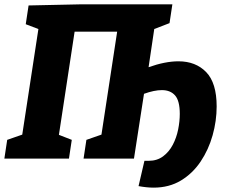

<svg xmlns="http://www.w3.org/2000/svg" viewBox="-29 -727 1053 880"><path d="M675 133Q644 133 606 126L633 10H653Q691 10 718.5 -10.5Q746 -31 763 -63.5Q780 -96 787.5 -133.5Q795 -171 795 -205Q795 -265 773.5 -289.5Q752 -314 713 -314Q678 -314 631 -297L585 0H354L367 -86L436 -110L508 -582H313L241 -109L300 -86L287 0H-9L4 -86L73 -110L147 -594L89 -616L102 -702L334 -707H761L748 -621L678 -594L652 -419Q728 -446 789 -446Q868 -446 916 -396.5Q964 -347 964 -239Q964 -173 945.5 -107Q927 -41 890.5 13.5Q854 68 800 100.5Q746 133 675 133Z"/></svg>

Font: Bitter ExtraBold
Style: Italic
Weight: 800
Italic angle: -9°
Designer: Sol Matas, and Bitter project Authors
Foundry: Sol Matas
Version: Version 2.001